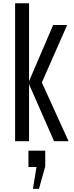

<svg xmlns="http://www.w3.org/2000/svg" viewBox="-20 -890 464 1210"><path d="M75.2 0V-869.6H163.1V-378.4L314.9 -732.4H403.3L243.7 -370.1L412.1 0H320.8L163.1 -358.9V0ZM187.5 300.3 210 162.6H159.2V59.6H265.1V158.2L225.6 300.3Z"/></svg>

Font: AntonioLight
Style: Regular
Weight: 300
Designer: Vernon Adams
Foundry: Vernon Adams
Version: Version 1.002